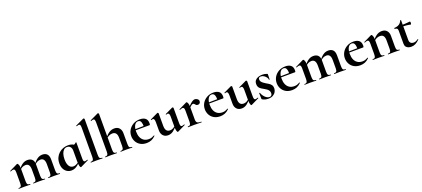

<svg xmlns="http://www.w3.org/2000/svg" viewBox="61 -1937 6947 3163"><g transform="rotate(-20 3534.5 -355.5)"><path d="M558 0Q555 0 555 -6Q555 -12 558 -12Q589 -12 600.5 -26.5Q612 -41 612 -81V-225Q612 -331 537 -331Q506 -331 477 -316Q448 -301 430 -275L425 -287Q459 -337 501.5 -367.5Q544 -398 594 -398Q647 -398 676 -367.5Q705 -337 705 -273V-81Q705 -41 716.5 -26.5Q728 -12 759 -12Q763 -12 763 -6Q763 0 759 0Q739 0 713 -1Q687 -2 658 -2Q630 -2 604 -1Q578 0 558 0ZM296 0Q293 0 293 -6Q293 -12 296 -12Q327 -12 338.5 -26.5Q350 -41 350 -81V-225Q350 -331 275 -331Q244 -331 215 -316Q186 -301 168 -275L163 -287Q197 -337 239.5 -367.5Q282 -398 332 -398Q385 -398 414 -369Q443 -340 443 -284V-81Q443 -41 454.5 -26.5Q466 -12 497 -12Q501 -12 501 -6Q501 0 497 0Q477 0 451 -1Q425 -2 396 -2Q368 -2 342 -1Q316 0 296 0ZM39 0Q36 0 36 -6Q36 -12 39 -12Q70 -12 81 -26.5Q92 -41 92 -81V-269Q92 -300 85 -314.5Q78 -329 61 -329Q52 -329 40 -325.5Q28 -322 13 -315Q9 -313 7 -319Q5 -325 7 -326L146 -394Q152 -396 153 -396Q164 -396 175 -372Q186 -348 186 -303V-81Q186 -41 197.5 -26.5Q209 -12 240 -12Q243 -12 243 -6Q243 0 240 0Q220 0 194 -1Q168 -2 139 -2Q111 -2 85 -1Q59 0 39 0Z M959 13Q919 13 884.5 -7.5Q850 -28 829.5 -67.5Q809 -107 809 -164Q809 -220 828.5 -263Q848 -306 881.5 -336.5Q915 -367 957.5 -382.5Q1000 -398 1045 -398Q1083 -398 1114 -386.5Q1145 -375 1170 -352L1097 -288Q1097 -314 1087.5 -334Q1078 -354 1060.5 -365.5Q1043 -377 1019 -377Q985 -377 961 -353.5Q937 -330 924.5 -290Q912 -250 912 -198Q912 -123 938 -81.5Q964 -40 1010 -40Q1030 -40 1048.5 -46.5Q1067 -53 1084 -63.5Q1101 -74 1114 -84L1122 -77Q1101 -56 1077 -35Q1053 -14 1024 -0.5Q995 13 959 13ZM1124 14Q1114 14 1105.5 -11Q1097 -36 1097 -82V-359Q1125 -366 1144 -373Q1163 -380 1181 -398Q1183 -400 1187 -398.5Q1191 -397 1191 -394V-109Q1191 -78 1198 -66Q1205 -54 1219 -54Q1226 -54 1236.5 -57Q1247 -60 1260 -65Q1264 -67 1267 -61.5Q1270 -56 1267 -54L1129 13Q1127 14 1124 14Z M1302 0Q1300 0 1300 -6Q1300 -12 1302 -12Q1333 -12 1344.5 -26.5Q1356 -41 1356 -81L1357 -589Q1357 -623 1351 -638.5Q1345 -654 1328 -654Q1315 -654 1290 -643Q1287 -642 1284 -648Q1281 -654 1283 -655L1430 -724Q1432 -725 1434 -725Q1439 -725 1445 -720.5Q1451 -716 1451 -712V-81Q1451 -41 1462 -26.5Q1473 -12 1504 -12Q1508 -12 1508 -6Q1508 0 1504 0Q1485 0 1458.5 -1Q1432 -2 1403 -2Q1374 -2 1348 -1Q1322 0 1302 0Z M1556 0Q1554 0 1554 -6Q1554 -12 1556 -12Q1587 -12 1598.5 -26.5Q1610 -41 1610 -81V-589Q1610 -623 1604 -638.5Q1598 -654 1581 -654Q1567 -654 1543 -643Q1540 -642 1537 -648Q1534 -654 1536 -655L1682 -724Q1684 -725 1685 -725Q1686 -725 1687 -725Q1692 -725 1697.5 -720.5Q1703 -716 1703 -712V-81Q1703 -41 1714.5 -26.5Q1726 -12 1757 -12Q1761 -12 1761 -6Q1761 0 1757 0Q1737 0 1711.5 -1Q1686 -2 1657 -2Q1628 -2 1602 -1Q1576 0 1556 0ZM1825 0Q1823 0 1823 -6Q1823 -12 1825 -12Q1856 -12 1867.5 -26.5Q1879 -41 1879 -81V-225Q1879 -331 1797 -331Q1767 -331 1735.5 -316Q1704 -301 1686 -275L1680 -287Q1715 -337 1759 -367.5Q1803 -398 1855 -398Q1911 -398 1941.5 -363Q1972 -328 1972 -273V-81Q1972 -41 1983.5 -26.5Q1995 -12 2026 -12Q2030 -12 2030 -6Q2030 0 2026 0Q2006 0 1980.5 -1Q1955 -2 1926 -2Q1897 -2 1871 -1Q1845 0 1825 0Z M2279 12Q2214 12 2168.5 -15Q2123 -42 2099.5 -86.5Q2076 -131 2076 -182Q2076 -241 2105 -289Q2134 -337 2185 -366Q2236 -395 2302 -395Q2361 -395 2396.5 -368Q2432 -341 2432 -280Q2432 -267 2430 -258Q2428 -249 2421 -249H2325Q2327 -306 2314 -340.5Q2301 -375 2264 -375Q2224 -375 2200.5 -334Q2177 -293 2177 -225Q2177 -167 2195 -125Q2213 -83 2248 -60Q2283 -37 2334 -37Q2364 -37 2384.5 -44.5Q2405 -52 2430 -65Q2432 -67 2435.5 -63Q2439 -59 2437 -56Q2400 -19 2361.5 -3.5Q2323 12 2279 12ZM2142 -248 2141 -267 2360 -271V-249Z M2654 12Q2599 12 2567.5 -23Q2536 -58 2536 -113V-260Q2536 -293 2528.5 -309Q2521 -325 2505 -325Q2494 -325 2480 -318Q2476 -317 2473.5 -323Q2471 -329 2474 -330L2608 -394Q2611 -395 2613 -395Q2618 -395 2623.5 -390.5Q2629 -386 2629 -382V-161Q2629 -107 2649.5 -80Q2670 -53 2712 -53Q2741 -53 2770 -69.5Q2799 -86 2816 -111L2822 -99Q2788 -50 2746 -19Q2704 12 2654 12ZM2890 -382V-116Q2890 -82 2896.5 -68Q2903 -54 2918 -54Q2925 -54 2935.5 -57Q2946 -60 2959 -65Q2963 -67 2966 -61.5Q2969 -56 2966 -54L2828 13Q2826 14 2823 14Q2813 14 2805 -11Q2797 -36 2797 -82V-260Q2797 -293 2789.5 -309Q2782 -325 2766 -325Q2755 -325 2740 -318Q2737 -317 2734.5 -323Q2732 -329 2735 -330L2869 -394Q2871 -395 2874 -395Q2879 -395 2884.5 -390.5Q2890 -386 2890 -382Z M3128 -271 3120 -284Q3159 -329 3186 -353Q3213 -377 3232 -386.5Q3251 -396 3266 -396Q3287 -396 3309.5 -380.5Q3332 -365 3332 -340Q3332 -319 3319.5 -305.5Q3307 -292 3285 -292Q3264 -292 3253.5 -303Q3243 -314 3234.5 -324.5Q3226 -335 3210 -335Q3203 -335 3194.5 -330.5Q3186 -326 3170.5 -312.5Q3155 -299 3128 -271ZM3006 0Q3003 0 3003 -6Q3003 -12 3006 -12Q3037 -12 3048 -26.5Q3059 -41 3059 -81V-269Q3059 -300 3052 -314.5Q3045 -329 3028 -329Q3019 -329 3007 -325.5Q2995 -322 2980 -315Q2976 -313 2974 -319Q2972 -325 2974 -326L3113 -394Q3119 -396 3120 -396Q3131 -396 3142 -372Q3153 -348 3153 -303V-81Q3153 -55 3161 -39.5Q3169 -24 3188.5 -18Q3208 -12 3242 -12Q3246 -12 3246 -6Q3246 0 3242 0Q3215 0 3180.5 -1Q3146 -2 3106 -2Q3078 -2 3052 -1Q3026 0 3006 0Z M3569 12Q3504 12 3458.5 -15Q3413 -42 3389.5 -86.5Q3366 -131 3366 -182Q3366 -241 3395 -289Q3424 -337 3475 -366Q3526 -395 3592 -395Q3651 -395 3686.5 -368Q3722 -341 3722 -280Q3722 -267 3720 -258Q3718 -249 3711 -249H3615Q3617 -306 3604 -340.5Q3591 -375 3554 -375Q3514 -375 3490.5 -334Q3467 -293 3467 -225Q3467 -167 3485 -125Q3503 -83 3538 -60Q3573 -37 3624 -37Q3654 -37 3674.5 -44.5Q3695 -52 3720 -65Q3722 -67 3725.5 -63Q3729 -59 3727 -56Q3690 -19 3651.5 -3.5Q3613 12 3569 12ZM3432 -248 3431 -267 3650 -271V-249Z M3944 12Q3889 12 3857.5 -23Q3826 -58 3826 -113V-260Q3826 -293 3818.5 -309Q3811 -325 3795 -325Q3784 -325 3770 -318Q3766 -317 3763.5 -323Q3761 -329 3764 -330L3898 -394Q3901 -395 3903 -395Q3908 -395 3913.5 -390.5Q3919 -386 3919 -382V-161Q3919 -107 3939.5 -80Q3960 -53 4002 -53Q4031 -53 4060 -69.5Q4089 -86 4106 -111L4112 -99Q4078 -50 4036 -19Q3994 12 3944 12ZM4180 -382V-116Q4180 -82 4186.5 -68Q4193 -54 4208 -54Q4215 -54 4225.5 -57Q4236 -60 4249 -65Q4253 -67 4256 -61.5Q4259 -56 4256 -54L4118 13Q4116 14 4113 14Q4103 14 4095 -11Q4087 -36 4087 -82V-260Q4087 -293 4079.5 -309Q4072 -325 4056 -325Q4045 -325 4030 -318Q4027 -317 4024.5 -323Q4022 -329 4025 -330L4159 -394Q4161 -395 4164 -395Q4169 -395 4174.5 -390.5Q4180 -386 4180 -382Z M4375 -338Q4375 -317 4386.5 -300.5Q4398 -284 4416 -270.5Q4434 -257 4455 -244Q4480 -230 4504 -214.5Q4528 -199 4544 -177Q4560 -155 4560 -120Q4560 -88 4543.5 -57.5Q4527 -27 4494 -8Q4461 11 4411 11Q4386 11 4361 5.5Q4336 0 4307 -16Q4305 -18 4303 -21Q4301 -24 4301 -28L4299 -127Q4299 -130 4304.5 -130.5Q4310 -131 4311 -129Q4322 -97 4342 -69.5Q4362 -42 4387.5 -25.5Q4413 -9 4439 -9Q4459 -9 4472 -21.5Q4485 -34 4485 -60Q4485 -88 4472.5 -106.5Q4460 -125 4441 -138.5Q4422 -152 4402 -163Q4379 -176 4356 -190Q4333 -204 4318 -225.5Q4303 -247 4303 -282Q4303 -324 4324 -349Q4345 -374 4378.5 -385Q4412 -396 4448 -396Q4470 -396 4488.5 -393Q4507 -390 4531 -381Q4540 -378 4540 -370Q4540 -350 4539 -328.5Q4538 -307 4538 -281Q4538 -278 4532 -278Q4526 -278 4526 -281Q4526 -300 4510.5 -322Q4495 -344 4470 -360.5Q4445 -377 4416 -377Q4402 -377 4388.5 -370Q4375 -363 4375 -338Z M4829 12Q4764 12 4718.5 -15Q4673 -42 4649.5 -86.5Q4626 -131 4626 -182Q4626 -241 4655 -289Q4684 -337 4735 -366Q4786 -395 4852 -395Q4911 -395 4946.5 -368Q4982 -341 4982 -280Q4982 -267 4980 -258Q4978 -249 4971 -249H4875Q4877 -306 4864 -340.5Q4851 -375 4814 -375Q4774 -375 4750.5 -334Q4727 -293 4727 -225Q4727 -167 4745 -125Q4763 -83 4798 -60Q4833 -37 4884 -37Q4914 -37 4934.5 -44.5Q4955 -52 4980 -65Q4982 -67 4985.5 -63Q4989 -59 4987 -56Q4950 -19 4911.5 -3.5Q4873 12 4829 12ZM4692 -248 4691 -267 4910 -271V-249Z M5570 0Q5567 0 5567 -6Q5567 -12 5570 -12Q5601 -12 5612.5 -26.5Q5624 -41 5624 -81V-225Q5624 -331 5549 -331Q5518 -331 5489 -316Q5460 -301 5442 -275L5437 -287Q5471 -337 5513.5 -367.5Q5556 -398 5606 -398Q5659 -398 5688 -367.5Q5717 -337 5717 -273V-81Q5717 -41 5728.5 -26.5Q5740 -12 5771 -12Q5775 -12 5775 -6Q5775 0 5771 0Q5751 0 5725 -1Q5699 -2 5670 -2Q5642 -2 5616 -1Q5590 0 5570 0ZM5308 0Q5305 0 5305 -6Q5305 -12 5308 -12Q5339 -12 5350.5 -26.5Q5362 -41 5362 -81V-225Q5362 -331 5287 -331Q5256 -331 5227 -316Q5198 -301 5180 -275L5175 -287Q5209 -337 5251.5 -367.5Q5294 -398 5344 -398Q5397 -398 5426 -369Q5455 -340 5455 -284V-81Q5455 -41 5466.5 -26.5Q5478 -12 5509 -12Q5513 -12 5513 -6Q5513 0 5509 0Q5489 0 5463 -1Q5437 -2 5408 -2Q5380 -2 5354 -1Q5328 0 5308 0ZM5051 0Q5048 0 5048 -6Q5048 -12 5051 -12Q5082 -12 5093 -26.5Q5104 -41 5104 -81V-269Q5104 -300 5097 -314.5Q5090 -329 5073 -329Q5064 -329 5052 -325.5Q5040 -322 5025 -315Q5021 -313 5019 -319Q5017 -325 5019 -326L5158 -394Q5164 -396 5165 -396Q5176 -396 5187 -372Q5198 -348 5198 -303V-81Q5198 -41 5209.5 -26.5Q5221 -12 5252 -12Q5255 -12 5255 -6Q5255 0 5252 0Q5232 0 5206 -1Q5180 -2 5151 -2Q5123 -2 5097 -1Q5071 0 5051 0Z M6024 12Q5959 12 5913.5 -15Q5868 -42 5844.5 -86.5Q5821 -131 5821 -182Q5821 -241 5850 -289Q5879 -337 5930 -366Q5981 -395 6047 -395Q6106 -395 6141.5 -368Q6177 -341 6177 -280Q6177 -267 6175 -258Q6173 -249 6166 -249H6070Q6072 -306 6059 -340.5Q6046 -375 6009 -375Q5969 -375 5945.5 -334Q5922 -293 5922 -225Q5922 -167 5940 -125Q5958 -83 5993 -60Q6028 -37 6079 -37Q6109 -37 6129.5 -44.5Q6150 -52 6175 -65Q6177 -67 6180.5 -63Q6184 -59 6182 -56Q6145 -19 6106.5 -3.5Q6068 12 6024 12ZM5887 -248 5886 -267 6105 -271V-249Z M6515 0Q6512 0 6512 -6Q6512 -12 6515 -12Q6546 -12 6557 -26.5Q6568 -41 6568 -81V-225Q6568 -279 6548.5 -305Q6529 -331 6487 -331Q6457 -331 6425.5 -316Q6394 -301 6375 -275L6370 -287Q6405 -337 6449 -367.5Q6493 -398 6545 -398Q6601 -398 6631.5 -363Q6662 -328 6662 -273V-81Q6662 -41 6673.5 -26.5Q6685 -12 6716 -12Q6719 -12 6719 -6Q6719 0 6716 0Q6696 0 6670 -1Q6644 -2 6615 -2Q6587 -2 6561 -1Q6535 0 6515 0ZM6246 0Q6243 0 6243 -6Q6243 -12 6246 -12Q6277 -12 6288 -26.5Q6299 -41 6299 -81V-269Q6299 -300 6292 -314.5Q6285 -329 6268 -329Q6259 -329 6247 -325.5Q6235 -322 6220 -315Q6216 -313 6214 -319Q6212 -325 6214 -326L6353 -394Q6359 -396 6360 -396Q6371 -396 6382 -372Q6393 -348 6393 -303V-81Q6393 -41 6404.5 -26.5Q6416 -12 6447 -12Q6450 -12 6450 -6Q6450 0 6447 0Q6427 0 6401 -1Q6375 -2 6346 -2Q6318 -2 6292 -1Q6266 0 6246 0Z M6917 12Q6893 12 6868.5 4Q6844 -4 6827.5 -24Q6811 -44 6811 -80V-302Q6811 -323 6806 -335Q6801 -347 6790 -352Q6779 -357 6760 -357Q6756 -357 6756 -366Q6756 -375 6760 -375Q6811 -377 6843 -397.5Q6875 -418 6891 -458Q6893 -462 6899.5 -462Q6906 -462 6906 -458V-113Q6906 -73 6926.5 -56Q6947 -39 6977 -39Q7000 -39 7020.5 -48.5Q7041 -58 7055 -69Q7058 -72 7062.5 -67.5Q7067 -63 7063 -60Q7026 -23 6991.5 -5.5Q6957 12 6917 12ZM7032 -335Q6991 -344 6952.5 -347.5Q6914 -351 6871 -351V-377Q6912 -377 6951.5 -380Q6991 -383 7036 -387Q7038 -387 7040.5 -379.5Q7043 -372 7043 -363Q7043 -353 7039.5 -343.5Q7036 -334 7032 -335Z"/></g></svg>

Font: Cormorant Infant Light
Style: Regular
Weight: 300
Designer: Christian Thalmann (Catharsis Fonts)
Foundry: Catharsis Fonts
Version: Version 4.001